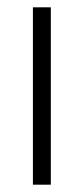

<svg xmlns="http://www.w3.org/2000/svg" viewBox="-20 -505 229 525"><path d="M119 0V-485H70V0Z"/></svg>

Font: Catamaran Thin Thin
Style: Regular
Weight: 250
Version: Version 2.000